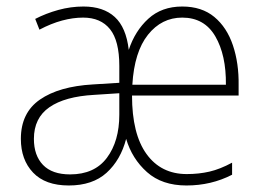

<svg xmlns="http://www.w3.org/2000/svg" viewBox="-20 -559 806 589"><path d="M539 -539Q599 -539 637.5 -507Q676 -475 694.5 -420Q713 -365 712 -298V-266H385Q385 -148 429.5 -86.5Q474 -25 553 -25Q590 -25 622.5 -32.5Q655 -40 692 -60V-23Q628 10 552 10Q477 10 431 -31Q385 -72 367 -133Q350 -68 307 -29Q264 10 191 10Q119 10 81.5 -29.5Q44 -69 44 -133Q44 -213 102.5 -253.5Q161 -294 265 -300L346 -305V-357Q346 -434 317.5 -469.5Q289 -505 235 -505Q204 -505 170.5 -496Q137 -487 101 -468L88 -501Q121 -518 159 -528.5Q197 -539 236 -539Q297 -539 332 -507Q367 -475 375 -406Q394 -464 435 -501.5Q476 -539 539 -539ZM539 -505Q476 -505 434 -452.5Q392 -400 386 -299H673Q674 -390 640.5 -447.5Q607 -505 539 -505ZM269 -268Q179 -263 131.5 -230Q84 -197 84 -133Q84 -82 112 -53Q140 -24 195 -24Q270 -24 308 -75Q346 -126 346 -207V-273Z"/></svg>

Font: Noto Sans Telugu SemiCondensed ExtraLight
Style: Regular
Weight: 200
Width: 4
Designer: Jelle Bosma - Monotype Design Team
Foundry: Monotype Imaging Inc.
Version: Version 2.005; ttfautohint (v1.8.4.7-5d5b)